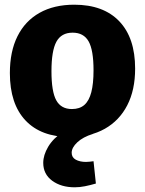

<svg xmlns="http://www.w3.org/2000/svg" viewBox="-20 -570 617 817"><path d="M296 -550Q420 -550 487.5 -479.5Q555 -409 555 -278Q555 -187 521.5 -122Q488 -57 426 -22Q364 13 278 13Q155 13 88.5 -57.5Q22 -128 22 -259Q22 -351 54.5 -416Q87 -481 148.5 -515.5Q210 -550 296 -550ZM289 -431Q241 -431 220 -392.5Q199 -354 199 -267Q199 -180 219.5 -143Q240 -106 286 -106Q319 -106 339 -123.5Q359 -141 368.5 -177.5Q378 -214 378 -271Q378 -357 357 -394Q336 -431 289 -431ZM298 227Q240 227 202 199Q164 171 164 123Q164 90 185 54.5Q206 19 249.5 -10.5Q293 -40 359 -57L375 0Q333 13 309 35.5Q285 58 285 80Q285 100 302.5 109.5Q320 119 346 119Q354 119 362 118Q370 117 378 116L388 211Q364 218 341.5 222.5Q319 227 298 227Z"/></svg>

Font: Bitter Thin ExtraBold
Style: Regular
Weight: 800
Version: Version 3.020